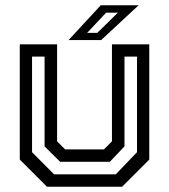

<svg xmlns="http://www.w3.org/2000/svg" viewBox="-20 -708 641 728"><path d="M158 0 55 -103V-540H196.5V-172L227 -141.5H374L404.5 -172V-540H546V-103L443 0ZM185 -47H419L499.5 -131V-493.5H452V-153L396.5 -94.5H208L149 -153V-493.5H101.5V-131ZM240 -556 362 -688H505.5L363.5 -556ZM310.5 -583.5H349L427 -660H382.5Z"/></svg>

Font: Tourney Medium
Style: Regular
Weight: 500
Designer: Tyler Finck
Foundry: Etcetera Type Co
Version: Version 1.015